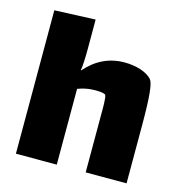

<svg xmlns="http://www.w3.org/2000/svg" viewBox="-94 -691 730 776"><g transform="rotate(15 271.0 -303.5)"><path d="M486 -431C464 -457 416 -470 371 -470C306 -470 253 -444 208 -393L207 -394C211 -413 212 -454 212 -490V-607L41 -600V0H212V-317C230 -324 251 -329 270 -330C292 -332 323 -330 328 -323C334 -314 333 -262 333 -240V0H504V-242C504 -365 498 -417 486 -431Z"/></g></svg>

Font: FilmFarsi Display
Style: Regular
Weight: 400
Designer: Borna Izadpanah
Foundry: Borna Izadpanah
Version: Version 1.000;PS 001.000;hotconv 1.0.88;makeotf.lib2.5.64775